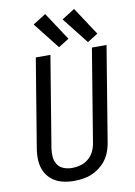

<svg xmlns="http://www.w3.org/2000/svg" viewBox="-104 -1039 784 1112"><g transform="rotate(-10 288.0 -482.5)"><path d="M241 8Q272 8 303.5 2Q335 -4 364 -20Q393 -36 416 -60.5Q439 -85 451.5 -115Q464 -145 469 -176L561 -735H475L385 -189Q381 -164 370 -140.5Q359 -117 338 -99.5Q317 -82 292 -75Q267 -68 243 -68Q217 -68 193.5 -76.5Q170 -85 156.5 -105.5Q143 -126 141 -151Q139 -176 143 -202L231 -735H145L59 -214Q53 -179 55 -144Q57 -109 71.5 -79Q86 -49 112.5 -28.5Q139 -8 172.5 0Q206 8 241 8ZM458 -770 520 -809 412 -973 336 -925ZM288 -770 350 -809 242 -973 166 -925Z"/></g></svg>

Font: Iosevka Sparkle
Style: Italic
Weight: 400
Italic angle: -9°
Designer: Belleve Invis
Foundry: Belleve Invis
Version: Version 4.5.0; ttfautohint (v1.8.3)